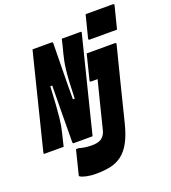

<svg xmlns="http://www.w3.org/2000/svg" viewBox="-244 -934 1168 1315"><g transform="rotate(-20 339.5 -276.0)"><path d="M534 -802H733Q744 -802 741 -791L700 -629H501Q490 -629 493 -640ZM82 0H-58Q-65 0 -62 -11Q-27 -151 8 -292Q43 -433 78 -573Q86 -605 94 -637Q102 -669 110 -700H248Q258 -700 258 -691Q257 -596 255 -500Q253 -404 253 -284H266Q268 -359 271 -408.5Q274 -458 278 -491.5Q282 -525 287 -550.5Q292 -576 299 -603Q307 -631 312 -652Q317 -673 323 -700H460Q468 -700 465 -689Q428 -541 391 -393Q354 -245 317 -97Q311 -72 305 -48Q299 -24 293 0H154Q148 0 148 -8Q149 -111 149.5 -210.5Q150 -310 152 -421H138Q134 -338 130 -284.5Q126 -231 122.5 -197.5Q119 -164 115 -141Q111 -118 105 -95Q98 -67 93 -46Q88 -25 82 0ZM655 -547Q665 -547 663 -536Q630 -405 596.5 -273.5Q563 -142 531 -11Q511 70 483.5 121Q456 172 419.5 200.5Q383 229 335 239.5Q287 250 227 250Q193 250 161 243.5Q129 237 115 227Q110 224 113 216Q124 170 134.5 130Q145 90 156 44H176Q199 51 222.5 54Q246 57 269 57Q289 57 306 53.5Q323 50 336 42Q349 33 359 18.5Q369 4 374 -18Q397 -110 417.5 -192.5Q438 -275 459 -356H412Q401 -356 404 -367L449 -547Z"/></g></svg>

Font: Recursive Mn Lnr St Blk
Style: Italic
Weight: 900
Italic angle: -15°
Monospace: yes
Version: Version 1.079;hotconv 1.0.112;makeotfexe 2.5.65598; ttfautoh